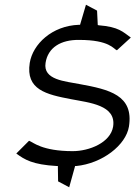

<svg xmlns="http://www.w3.org/2000/svg" viewBox="-20 -694 574 813"><path d="M106 -428C88 -314 176 -294 281 -274C359 -259 473 -249 459 -158C448 -90 358 -54 288 -54C157 -54 120 -92 103 -98L49 -44C84 -18 118 3 220 9H225L226 74L273 99L298 9H303C413 -2 513 -79 526 -158C547 -291 443 -315 317 -338C257 -350 161 -355 173 -428C183 -493 238 -526 315 -525C445 -525 461 -486 475 -481L534 -535C500 -559 484 -580 398 -587L394 -588L391 -649L344 -674L319 -589H314C200 -585 119 -507 106 -428Z"/></svg>

Font: Charger Sport
Style: LitExtObl
Weight: 300
Designer: Jasper
Foundry: Cannot Into Space Fonts
Version: Version 1.1